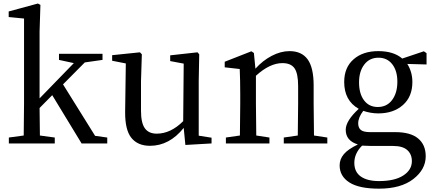

<svg xmlns="http://www.w3.org/2000/svg" viewBox="-20 -830 2513 1111"><path d="M530.3 -43.9 600.6 -34.2V0H452.1L282.2 -279.3L209 -205.1Q209 -147.5 210.9 -45.9L296.9 -34.2V0H31.2V-34.2L117.2 -45.9Q119.1 -165 119.1 -230.5V-722.7L30.3 -731.4V-763.7L199.2 -809.6L213.9 -801.8L209 -646.5V-260.7L407.2 -464.8L321.3 -483.4V-518.6H573.2V-483.4L470.7 -468.8L344.7 -341.8Z M1129.9 -44.9 1204.1 -33.2V0L1052.7 8.8L1043 -89.8Q960 13.7 847.7 13.7Q777.3 13.7 740.2 -32.2Q703.1 -78.1 704.1 -183.6L708 -462.9L628.9 -478.5V-510.7L790 -527.3L800.8 -515.6L795.9 -361.3V-189.5Q795.9 -118.2 818.4 -87.4Q840.8 -56.6 886.7 -56.6Q967.8 -56.6 1040 -128.9L1043 -461.9L964.8 -476.6V-509.8L1123 -527.3L1132.8 -515.6L1129.9 -361.3Z M1796.9 -45.9 1874 -34.2V0H1622.1V-34.2L1703.1 -45.9Q1705.1 -155.3 1705.1 -230.5V-332Q1705.1 -405.3 1684.1 -435.1Q1663.1 -464.8 1614.3 -464.8Q1541 -464.8 1460.9 -391.6V-230.5Q1460.9 -157.2 1462.9 -45.9L1539.1 -34.2V0H1287.1V-34.2L1368.2 -45.9Q1370.1 -157.2 1370.1 -230.5V-287.1Q1370.1 -365.2 1367.2 -430.7L1280.3 -440.4V-472.7L1434.6 -533.2L1449.2 -523.4L1458 -432.6Q1500 -479.5 1552.2 -506.8Q1604.5 -534.2 1655.3 -534.2Q1725.6 -534.2 1760.3 -486.3Q1794.9 -438.5 1794.9 -335V-230.5Q1794.9 -155.3 1796.9 -45.9Z M2166 -210.9Q2218.8 -210.9 2249 -251.5Q2279.3 -292 2279.3 -357.4Q2279.3 -419.9 2250 -458Q2220.7 -496.1 2169.9 -496.1Q2118.2 -496.1 2087.9 -456.5Q2057.6 -417 2057.6 -353.5Q2057.6 -288.1 2086.4 -249.5Q2115.2 -210.9 2166 -210.9ZM2254.9 14.6H2128.9Q2104.5 14.6 2075.2 12.7Q2030.3 57.6 2030.3 112.3Q2030.3 165 2067.9 191.4Q2105.5 217.8 2172.9 217.8Q2263.7 217.8 2313.5 185.5Q2363.3 153.3 2363.3 102.5Q2363.3 62.5 2336.9 38.6Q2310.5 14.6 2254.9 14.6ZM2448.2 -522.5V-457L2336.9 -460Q2366.2 -413.1 2366.2 -355.5Q2366.2 -270.5 2311.5 -222.2Q2256.8 -173.8 2168.9 -173.8Q2126 -173.8 2082 -188.5Q2052.7 -150.4 2052.7 -116.2Q2052.7 -90.8 2067.9 -78.1Q2083 -65.4 2122.1 -65.4H2267.6Q2355.5 -65.4 2399.4 -28.8Q2443.4 7.8 2443.4 74.2Q2443.4 150.4 2371.6 206.1Q2299.8 261.7 2172.9 261.7Q2057.6 261.7 2001.5 225.6Q1945.3 189.5 1945.3 127Q1945.3 90.8 1969.7 62Q1994.1 33.2 2050.8 5.9Q1980.5 -15.6 1980.5 -79.1Q1980.5 -130.9 2055.7 -200.2Q1971.7 -248 1971.7 -355.5Q1971.7 -439.5 2025.9 -486.8Q2080.1 -534.2 2168.9 -534.2Q2257.8 -534.2 2307.6 -491.2L2432.6 -533.2Z"/></svg>

Font: GenYoMin TW TTF Medium
Style: Regular
Weight: 500
Version: Version 1.300